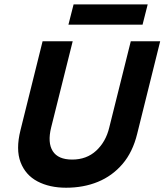

<svg xmlns="http://www.w3.org/2000/svg" viewBox="-20 -868 769 898"><path d="M289.2 10Q211.7 10 155.4 -19.6Q99.2 -49.2 76.2 -109.2Q53.3 -169.2 75.8 -259.2L179.2 -675H320L219.2 -271.7Q201.7 -200.8 226.7 -161.2Q251.7 -121.7 317.5 -121.7Q385 -121.7 430 -163.3Q475 -205 490.8 -270.8L591.7 -675H729.2L621.7 -242.5Q600.8 -156.7 552.9 -100.8Q505 -45 437.9 -17.5Q370.8 10 289.2 10ZM300 -752.5 324.2 -847.5H670.8L646.7 -752.5Z"/></svg>

Font: Funnel Sans
Style: Bold Italic
Weight: 700
Italic angle: -14.036°
Designer: NORD ID, Kristian Moeller
Foundry: Dicotype
Version: Version 1.000